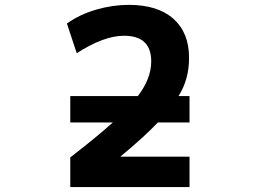

<svg xmlns="http://www.w3.org/2000/svg" viewBox="-20 -761 1040 783"><path d="M266.6 -261.7V-369.1H542Q596.7 -440.4 596.7 -510.7Q596.7 -615.2 485.4 -615.2Q403.3 -615.2 293 -543.9L252.9 -665Q304.7 -702.1 372.1 -721.7Q439.5 -741.2 504.9 -741.2Q623 -741.2 687 -684.6Q751 -627.9 751 -525.4Q751 -436.5 708 -369.1H752.9V-261.7H624Q568.4 -203.1 470.7 -122.1H752.9V2H266.6V-119.1Q374 -202.1 440.4 -261.7Z"/></svg>

Font: Gen Shin Gothic Monospace Bold
Style: Bold
Weight: 700
Designer: [Source Han Sans]
Ryoko NISHIZUKA  (kana & ideographs); Paul D. Hunt (Latin, Greek & Cyrillic); Wenlong ZHANG  (bopomofo
Version: Version 1.002.20150607